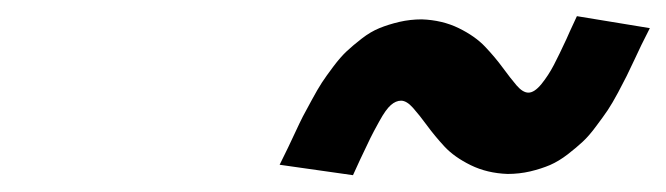

<svg xmlns="http://www.w3.org/2000/svg" viewBox="-20 -797 812 234"><path d="M624 -684.1Q631.3 -684.1 639.9 -694.6Q648.4 -705.1 655 -717.8Q661.6 -730.5 670.4 -749.5Q672.9 -755.4 674.3 -758.3L683.1 -777.3L772 -762.7L761.7 -742.2Q759.8 -737.8 753.4 -724.6Q747.1 -711.4 743.7 -704.3Q740.2 -697.3 733.2 -684.1Q726.1 -670.9 720.7 -662.8Q715.3 -654.8 706.5 -643.1Q697.8 -631.3 690.2 -624.3Q682.6 -617.2 671.9 -608.9Q661.1 -600.6 650.4 -595.9Q639.6 -591.3 626.2 -588.1Q612.8 -585 598.6 -585Q573.7 -585.9 553.7 -595.7Q533.7 -605.5 521.7 -618.4Q509.8 -631.3 500.5 -644Q491.2 -656.7 483.4 -665.5Q475.6 -674.3 468.8 -674.3Q462.4 -674.3 456.3 -668.9Q450.2 -663.6 442.4 -649.4Q434.6 -635.3 431.4 -628.7Q428.2 -622.1 418.9 -602.5L410.2 -583.5L320.8 -596.2L331.1 -617.2Q333 -621.1 339.4 -634.8Q345.7 -648.4 349.1 -655Q352.5 -661.6 359.9 -675Q367.2 -688.5 372.3 -696.3Q377.4 -704.1 386.2 -715.8Q395 -727.5 402.6 -734.6Q410.2 -741.7 420.9 -750Q431.6 -758.3 442.4 -762.7Q453.1 -767.1 466.6 -770.3Q480 -773.4 494.1 -773.4Q519 -772.5 539.1 -762.7Q559.1 -752.9 571.3 -740Q583.5 -727.1 592.8 -714.4Q602.1 -701.7 609.6 -692.9Q617.2 -684.1 624 -684.1Z"/></svg>

Font: Cantarell
Style: Bold Italic
Weight: 700
Italic angle: -16°
Designer: Dave Crossland
Version: Version 1.004